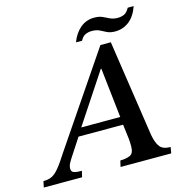

<svg xmlns="http://www.w3.org/2000/svg" viewBox="-176 -925 984 1032"><g transform="rotate(-15 315.5 -408.5)"><path d="M154 0H-59L-52 -34Q-25 -34 -6 -42.5Q13 -51 34.5 -76.5Q56 -102 89 -154L433 -661H491L571 -125Q580 -76 597.5 -55Q615 -34 656 -34L650 0H368L376 -34Q407 -34 429.5 -43.5Q452 -53 452 -92Q452 -117 450 -136L440 -216H192L130 -121Q120 -106 112 -91Q104 -76 104 -61Q104 -45 116.5 -39.5Q129 -34 162 -34ZM219 -260H436L405 -537H402ZM344 -709H310Q328 -757 361 -784.5Q394 -812 438 -812Q466 -812 484 -803.5Q502 -795 519.5 -786.5Q537 -778 561 -778Q581 -778 597 -785Q613 -792 627 -817H660Q641 -763 607 -737Q573 -711 530 -711Q502 -711 484.5 -720Q467 -729 450 -737.5Q433 -746 407 -746Q388 -746 371.5 -738.5Q355 -731 344 -709Z"/></g></svg>

Font: STIX Two Text Medium
Style: Italic
Weight: 500
Italic angle: -12°
Designer: Ross Mills, John Hudson & Paul Hanslow, Tiro Typeworks Ltd; with prior portions MicroPress Inc. and Coen Hoffman, Elsevi
Foundry: Tiro Typeworks Ltd
Version: Version 2.13 b171